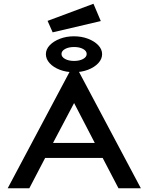

<svg xmlns="http://www.w3.org/2000/svg" viewBox="-20 -1001 790 1021"><path d="M610 0 526 -161H220L136 0H21L357 -632H393L729 0ZM374 -453 262 -241H484ZM373 -617Q332 -617 298 -630Q264 -643 244 -665Q224 -687 224 -713Q224 -739 244.5 -760.5Q265 -782 299 -795Q333 -808 373 -808Q414 -808 448 -795Q482 -782 502.5 -760.5Q523 -739 523 -713Q523 -687 502.5 -665Q482 -643 448 -630Q414 -617 373 -617ZM374 -677Q403 -677 422 -687.5Q441 -698 441 -714Q441 -730 422 -740.5Q403 -751 374 -751Q345 -751 326 -740.5Q307 -730 307 -714Q307 -698 326 -687.5Q345 -677 374 -677ZM260 -829 233 -890 477 -981 516 -889Z"/></svg>

Font: Inconsolata ExtraExpanded SemiBold
Style: Regular
Weight: 600
Width: 8
Monospace: yes
Designer: Raph Levien, Cyreal, Brenton Simpson
Foundry: Raph Levien, Cyreal, Google
Version: Version 3.001; ttfautohint (v1.8.2.53-6de2)